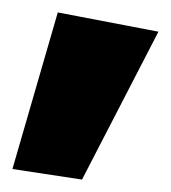

<svg xmlns="http://www.w3.org/2000/svg" viewBox="-149 -874 275 309"><path d="M-129 -602 -56 -854 106 -823 -17 -585Z"/></svg>

Font: Qjlgwqiwhsfqbnnlvksmvfsycuq
Style: Regular
Weight: 700
Italic angle: -8°
Designer: Carrois Corporate & Edenspiekermann
Foundry: Carrois Corporate GbR & Edenspiekermann AG
Version: Version 2.001